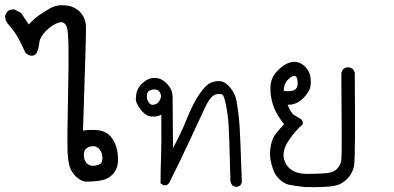

<svg xmlns="http://www.w3.org/2000/svg" viewBox="-28 -548 1548 754"><path d="M304.7 165Q285.2 160.2 269 144Q252.9 127.9 246.1 107.9Q239.3 87.9 237.3 46.4Q235.4 4.9 239.7 -200.7Q244.1 -406.2 235.8 -436.5Q227.5 -466.8 203.1 -459.5Q178.7 -452.1 153.8 -427.7Q128.9 -403.3 126.5 -380.9Q124 -358.4 116.2 -339.8Q99.6 -318.4 72.3 -339.8Q59.6 -368.2 44.9 -396Q30.3 -423.8 1 -457Q-8.8 -470.7 -7.8 -487.3L1 -502.9Q11.7 -512.7 29.3 -510.7L54.7 -497.1L85 -452.1Q109.4 -477.5 127 -489.3Q144.5 -501 169.4 -515.6Q194.3 -530.3 229.5 -526.9Q264.6 -523.4 286.6 -500.5Q308.6 -477.5 309.6 -441.9Q310.5 -406.2 297.9 -35.2Q334 -40 361.3 -36.1Q388.7 -32.2 406.7 -11.7Q424.8 8.8 431.2 38.6Q437.5 68.4 434.6 93.8Q431.6 119.1 413.6 137.7Q395.5 156.2 366.2 161.1Q336.9 166 304.7 165ZM366.2 95.7Q376 87.9 374 66.4Q372.1 44.9 357.4 33.2Q342.8 21.5 322.3 28.8Q301.8 36.1 301.3 58.6Q300.8 81.1 312.5 92.8Q324.2 104.5 339.8 103Q355.5 101.6 366.2 95.7Z M895.5 185.5 883.8 179.7Q878.9 172.9 877 164.1Q872.1 -43 868.2 -77.6Q864.3 -112.3 859.4 -136.2Q854.5 -160.2 849.1 -171.4Q843.8 -182.6 821.3 -177.7Q798.8 -172.9 776.4 -124Q753.9 -75.2 715.8 6.3Q677.7 87.9 636.7 169.9Q623 188.5 602.5 171.9Q602.5 111.3 604.5 69.8Q606.4 28.3 605.5 -97.7Q589.8 -88.9 567.4 -90.3Q544.9 -91.8 524.9 -117.2Q504.9 -142.6 505.4 -160.2Q505.9 -177.7 510.7 -191.4Q515.6 -205.1 527.3 -217.3Q539.1 -229.5 554.2 -236.8Q569.3 -244.1 589.8 -241.2Q610.4 -238.3 629.9 -216.8Q649.4 -195.3 649.9 -168Q650.4 -140.6 651.4 33.2Q682.6 -23.4 706.1 -82Q729.5 -140.6 754.4 -177.2Q779.3 -213.9 798.8 -222.7Q818.4 -231.4 837.9 -229Q857.4 -226.6 876.5 -203.6Q895.5 -180.7 900.9 -151.4Q906.2 -122.1 910.6 -81.5Q915 -41 921.9 168.9L916 179.7Q908.2 186.5 895.5 185.5ZM594.7 -147.5Q602.5 -157.2 604 -167.5Q605.5 -177.7 597.7 -188.5Q589.8 -199.2 570.8 -196.3Q551.8 -193.4 549.3 -176.8Q546.9 -160.2 555.2 -147Q563.5 -133.8 576.2 -136.7Q588.9 -139.6 594.7 -147.5Z M1168.9 186.5Q1124 181.6 1106 177.2Q1087.9 172.9 1070.8 157.2Q1053.7 141.6 1045.9 121.1Q1038.1 100.6 1034.7 81.1Q1031.2 61.5 1033.2 39.6Q1035.2 17.6 1043.5 -2.9Q1051.8 -23.4 1087.9 -59.6Q1054.7 -101.6 1043.5 -138.2Q1032.2 -174.8 1034.2 -208.5Q1036.1 -242.2 1058.1 -266.1Q1080.1 -290 1100.1 -298.8Q1120.1 -307.6 1138.2 -304.2Q1156.2 -300.8 1170.9 -285.6Q1185.5 -270.5 1189.9 -252Q1194.3 -233.4 1191.4 -210.9Q1188.5 -188.5 1162.6 -162.1Q1136.7 -135.7 1101.6 -136.7Q1113.3 -104.5 1128.9 -95.2Q1144.5 -85.9 1153.3 -80.6Q1162.1 -75.2 1161.1 -60.5Q1130.9 -33.2 1106.9 2Q1083 37.1 1085.9 66.4Q1088.9 95.7 1110.8 114.7Q1132.8 133.8 1174.8 134.8Q1212.9 134.8 1246.6 132.8Q1280.3 130.9 1294.9 115.7Q1309.6 100.6 1312.5 81.1Q1315.4 61.5 1312.5 -257.8Q1313.5 -269.5 1320.3 -276.4Q1329.1 -285.2 1344.7 -283.2L1358.4 -276.4L1365.2 -263.7Q1368.2 75.2 1362.3 104Q1356.4 132.8 1336.9 152.8Q1317.4 172.9 1297.4 178.7Q1277.3 184.6 1242.7 186Q1208 187.5 1168.9 186.5ZM1124 -192.4Q1133.8 -196.3 1138.2 -205.6Q1142.6 -214.8 1140.1 -232.9Q1137.7 -251 1126.5 -250Q1115.2 -249 1101.1 -233.4Q1086.9 -217.8 1085.9 -191.4Q1099.6 -187.5 1124 -192.4Z"/></svg>

Font: NaikaiFont
Style: Regular
Weight: 400
Version: Version 1.67